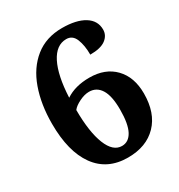

<svg xmlns="http://www.w3.org/2000/svg" viewBox="-173 -842 906 970"><g transform="rotate(-30 279.5 -357.0)"><path d="M44.9 -330.1Q44.9 -442.9 76.7 -532Q108.4 -621.1 172.6 -672.6Q236.8 -724.1 330.1 -724.1Q413.1 -724.1 460 -695.1Q506.8 -666 506.8 -613.8Q506.8 -580.1 477.8 -558.1Q448.7 -536.1 387.2 -536.1Q387.2 -590.3 372.1 -627.7Q356.9 -665 320.8 -665Q261.7 -665 226.8 -596.4Q191.9 -527.8 186 -400.9Q241.2 -438 324.2 -438Q416.5 -438 470.2 -382.3Q523.9 -326.7 523.9 -231Q523.9 -117.7 462.4 -54Q400.9 9.8 293 9.8Q173.3 9.8 109.1 -78.9Q44.9 -167.5 44.9 -330.1ZM378.9 -221.2Q378.9 -300.3 355 -338.6Q331.1 -377 287.1 -377Q260.7 -377 230 -361.8Q199.2 -346.7 186 -329.1Q186.5 -200.2 215.3 -128.2Q244.1 -56.2 295.9 -56.2Q335.4 -56.2 357.2 -96.7Q378.9 -137.2 378.9 -221.2Z"/></g></svg>

Font: Noto Serif Devanagari
Style: Bold
Weight: 700
Designer: Monotype Design Team
Foundry: Monotype Imaging Inc.
Version: Version 1.01